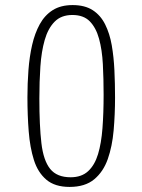

<svg xmlns="http://www.w3.org/2000/svg" viewBox="-20 -726 561 756"><path d="M254 10Q196 10 162.5 -18.5Q129 -47 113.5 -96Q98 -145 93 -209Q88 -273 88 -343Q88 -397 92 -450Q96 -503 106.5 -549Q117 -595 136.5 -630.5Q156 -666 187.5 -686Q219 -706 266 -706Q314 -706 345 -686Q376 -666 394 -630Q412 -594 420 -548Q428 -502 430.5 -449Q433 -396 433 -342Q433 -276 427.5 -213Q422 -150 404.5 -100Q387 -50 351 -20Q315 10 254 10ZM258 -28Q301 -28 327 -52Q353 -76 366 -119Q379 -162 383.5 -221.5Q388 -281 388 -353Q388 -416 385 -473Q382 -530 370 -573.5Q358 -617 333.5 -642Q309 -667 265 -667Q221 -667 195 -640.5Q169 -614 156 -568.5Q143 -523 139 -464Q135 -405 135 -338Q135 -231 143 -162.5Q151 -94 177.5 -61Q204 -28 258 -28Z"/></svg>

Font: Truculenta ExtraLight
Style: Regular
Weight: 250
Version: Version 1.002